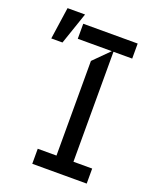

<svg xmlns="http://www.w3.org/2000/svg" viewBox="-144 -856 754 937"><g transform="rotate(20 233.5 -387.5)"><path d="M422.6 -1.4H139.9V-79.5H237.2V-571L316.8 -650.6H139.9V-728.7H422.6V-650.6H325.3V-79.5H422.6ZM76 -608H17.8L41.9 -774.1H132.8Z"/></g></svg>

Font: Riot Sans
Style: Regular
Weight: 400
Designer: Rasmus Andersson
Foundry: rsms
Version: Version 4.001